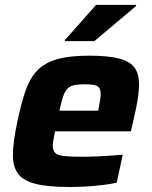

<svg xmlns="http://www.w3.org/2000/svg" viewBox="-20 -741 608 769"><path d="M259.7 8Q172.2 8 122.2 -4.7Q72.2 -17.4 52 -45.7Q31.7 -73.9 31.7 -117.9Q31.7 -145.3 36.3 -179.4Q41 -213.4 49.5 -254Q64.1 -323.3 80.8 -373.3Q97.5 -423.3 126.1 -455.4Q154.8 -487.4 204.9 -502.7Q255.1 -518 336.5 -518Q415.2 -518 458.8 -506.1Q502.3 -494.2 519.6 -469Q536.9 -443.9 536.9 -403.5Q536.9 -384.5 533.8 -359.7Q530.6 -335 525.2 -308.4Q519.8 -281.8 513.2 -254L504.2 -215H200.2Q197.5 -199.5 194.5 -183.8Q191.5 -168.1 191.5 -158.2Q191.5 -138.2 200.8 -128.6Q210.1 -119 236.7 -116Q263.4 -113.1 314.4 -113.1Q334.2 -113.1 360.8 -114.1Q387.5 -115.1 416.4 -117.2Q445.3 -119.3 471.5 -121.3L447.6 -9.2Q425.9 -4.3 394.3 -0.4Q362.8 3.6 327.6 5.8Q292.5 8 259.7 8ZM218.2 -297.7H373.2L375.7 -310.3Q379.2 -328.5 381.2 -341.2Q383.2 -354 383.2 -363.7Q383.2 -381.1 376.9 -389.5Q370.6 -398 356.6 -400.7Q342.7 -403.4 320.1 -403.4Q292.7 -403.4 276.1 -399.7Q259.5 -396 249.4 -385.1Q239.4 -374.2 232.3 -353.2Q225.3 -332.3 218.2 -297.7ZM239.5 -576.3 240.5 -581.3 364.9 -721.5H525.5L524.5 -716.5L357.9 -576.3Z"/></svg>

Font: Saira Thin
Style: Italic
Weight: 100
Italic angle: -12°
Designer: Hector Gatti with collaboration of the Omnibus-Type team
Foundry: Omnibus-Type
Version: Version 1.101